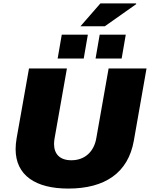

<svg xmlns="http://www.w3.org/2000/svg" viewBox="-20 -1087 874 1119"><path d="M449 -934H591L774 -1063L773 -1067H565ZM316 -746H468L492 -885H340ZM537 -746H689L713 -885H561ZM378 12C592 12 727 -80 760 -267L834 -688H613L541 -280C528 -206 477 -153 396 -153C327 -153 295 -191 295 -248C295 -258 296 -269 298 -280L370 -688H149L77 -282C73 -259 71 -238 71 -218C71 -65 187 12 378 12Z"/></svg>

Font: Archivo Black
Style: Italic
Weight: 900
Italic angle: -10°
Designer: Hector Gatti
Foundry: Omnibus-Type
Version: Version 2.001